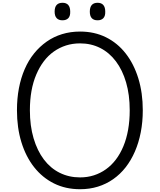

<svg xmlns="http://www.w3.org/2000/svg" viewBox="-20 -1342 1148 1381"><path d="M556 19Q452 19 368.5 -22.5Q285 -64 225.5 -139.5Q166 -215 134 -319Q102 -423 102 -549Q102 -633 116 -707Q130 -781 157.5 -844.5Q185 -908 225 -957.5Q265 -1007 315.5 -1042.5Q366 -1078 426.5 -1096.5Q487 -1115 556 -1115Q659 -1115 742 -1074Q825 -1033 884 -957.5Q943 -882 975 -778Q1007 -674 1007 -549Q1007 -465 992.5 -390.5Q978 -316 950.5 -252.5Q923 -189 884 -139Q845 -89 794.5 -53.5Q744 -18 684 0.5Q624 19 556 19ZM556 -66Q609 -66 655.5 -81Q702 -96 742 -124.5Q782 -153 813.5 -194.5Q845 -236 867.5 -290Q890 -344 901.5 -409Q913 -474 913 -549Q913 -660 887 -749Q861 -838 813.5 -901Q766 -964 700.5 -997Q635 -1030 556 -1030Q502 -1030 455 -1015Q408 -1000 367.5 -971.5Q327 -943 295.5 -901.5Q264 -860 241 -806Q218 -752 206.5 -688Q195 -624 195 -549Q195 -437 221.5 -347.5Q248 -258 295.5 -195Q343 -132 409.5 -99Q476 -66 556 -66ZM429 -1196Q402 -1196 387.5 -1211.5Q373 -1227 373 -1258Q373 -1290 387 -1306Q401 -1322 430 -1322Q457 -1322 471 -1306Q485 -1290 485 -1258Q486 -1227 471.5 -1211.5Q457 -1196 429 -1196ZM682 -1196Q654 -1196 640 -1211.5Q626 -1227 626 -1258Q626 -1290 640 -1306Q654 -1322 682 -1322Q709 -1322 723 -1306Q737 -1290 737 -1258Q738 -1227 723.5 -1211.5Q709 -1196 682 -1196Z"/></svg>

Font: Playwrite FR Moderne
Style: Regular
Weight: 400
Designer: Veronika Burian, José Scaglione
Foundry: TypeTogether
Version: Version 1.002